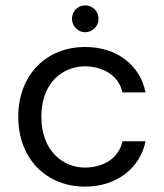

<svg xmlns="http://www.w3.org/2000/svg" viewBox="-20 -683 610 715"><path d="M297 12C414 12 502 -57 522 -157H436C423 -94 365 -59 296 -59C217 -59 134 -119 134 -248C134 -331 168 -387 217 -415C242 -429 268 -436 296 -436C365 -436 423 -400 436 -339H522C501 -442 414 -508 297 -508C152 -508 48 -404 48 -248C48 -92 152 12 297 12ZM297 -563C325 -563 347 -586 347 -613C347 -641 325 -663 297 -663C270 -663 248 -641 248 -613C248 -586 270 -563 297 -563Z"/></svg>

Font: Rootstock Sans Body
Style: Regular
Weight: 400
Designer: Colophon Foundry, Jonny Pinhorn
Foundry: Colophon Foundry
Version: Version 1.200;FEAKit 1.0